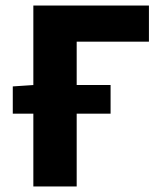

<svg xmlns="http://www.w3.org/2000/svg" viewBox="-20 -671 589 691"><path d="M100 0H256V-262H378V-365H256V-521H516V-651H100V-365L26 -360V-262H100Z"/></svg>

Font: DAIFUKU Sans
Style: Bold
Weight: 700
Designer: Original font ‘Source Han Sans JP’ : Paul D. Hunt
Foundry: Daifuku
Version: Version 1.000